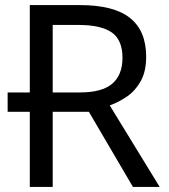

<svg xmlns="http://www.w3.org/2000/svg" viewBox="-20 -734 662 754"><path d="M127 -295H10V-371H127ZM294 -714Q427 -714 490.5 -663.5Q554 -613 554 -511Q554 -454 533 -416Q512 -378 479.5 -355.5Q447 -333 411 -320L607 0H502L329 -295H187V0H97V-714ZM289 -636H187V-371H294Q381 -371 421 -405.5Q461 -440 461 -507Q461 -577 419 -606.5Q377 -636 289 -636Z"/></svg>

Font: Noto IKEA Simplified Chinese
Style: Regular
Weight: 400
Designer: Monotype Design Team
Foundry: Monotype Imaging Inc.
Version: Version 1.100